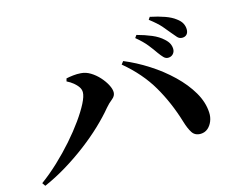

<svg xmlns="http://www.w3.org/2000/svg" viewBox="-97 -896 1194 977"><g transform="rotate(-15 500.0 -407.5)"><path d="M755 -566.5Q741.2 -587 720.5 -613.1Q699.9 -639.2 664.2 -668.7L674.1 -682.6Q715.9 -671.4 750.6 -656.8Q785.3 -642.2 807.8 -621.1Q824.2 -606.5 830.5 -592.9Q836.8 -579.2 836.8 -565Q836.8 -549.6 826.7 -539Q816.6 -528.4 800.3 -528.4Q787.8 -528.4 777.7 -538.7Q767.6 -549 755 -566.5ZM846.2 -648.7Q832.4 -666.5 813.2 -688.5Q794 -710.5 754.7 -740.7L763.6 -753.9Q806.2 -745.2 839.9 -733.1Q873.6 -721 893.9 -705Q913.2 -691 921.1 -675.6Q929 -660.2 929 -643.3Q929 -627.2 920.4 -617.7Q911.7 -608.2 896.2 -608.2Q881.5 -608.2 871.3 -619.1Q861.1 -630 846.2 -648.7ZM269.5 -546.1 273.4 -561Q288.5 -564.4 309.8 -566.8Q331.1 -569.2 350.2 -567.6Q376.1 -566.2 400.4 -551.3Q424.7 -536.4 444.4 -514.5Q464.1 -492.5 475.6 -470.2Q487.1 -448 487.1 -431Q487.1 -411.7 468.6 -397.3Q450 -382.8 433.4 -363.2Q401.3 -324.3 356.7 -281.9Q312.1 -239.6 258.3 -198.8Q204.5 -158 145.8 -122.3Q87.2 -86.7 27.8 -61L16.2 -77.9Q62.8 -111.8 109.1 -155.3Q155.4 -198.8 195.9 -244.9Q236.5 -291.1 267.8 -335.1Q299.2 -379.1 317.4 -414.8Q335.6 -450.6 335.6 -471.6Q335.6 -486.3 326.8 -499.5Q317.9 -512.7 303.2 -524.7Q288.6 -536.8 269.5 -546.1ZM861.5 -111.7Q830.7 -111 816.1 -133.8Q801.5 -156.6 790.2 -194.6Q758.1 -301.3 705.7 -391.1Q653.3 -480.9 562.8 -556.2L574.7 -571.6Q638.3 -545.3 700.5 -505.4Q762.7 -465.6 813.7 -416.5Q864.7 -367.4 895.9 -314Q927.1 -260.5 929.8 -206.1Q931.3 -181.6 922.5 -159.9Q913.6 -138.2 898.1 -125.3Q882.6 -112.5 861.5 -111.7Z"/></g></svg>

Font: Noto Serif KR
Style: Regular
Weight: 200
Designer: Ryoko NISHIZUKA 西塚涼子 (kana & ideographs); Frank Grießhammer (Latin, Greek & Cyrillic); Wenlong ZHANG 张文龙 (bopomofo); San
Foundry: Adobe
Version: Version 2.001;hotconv 1.1.0;makeotfexe 2.6.0